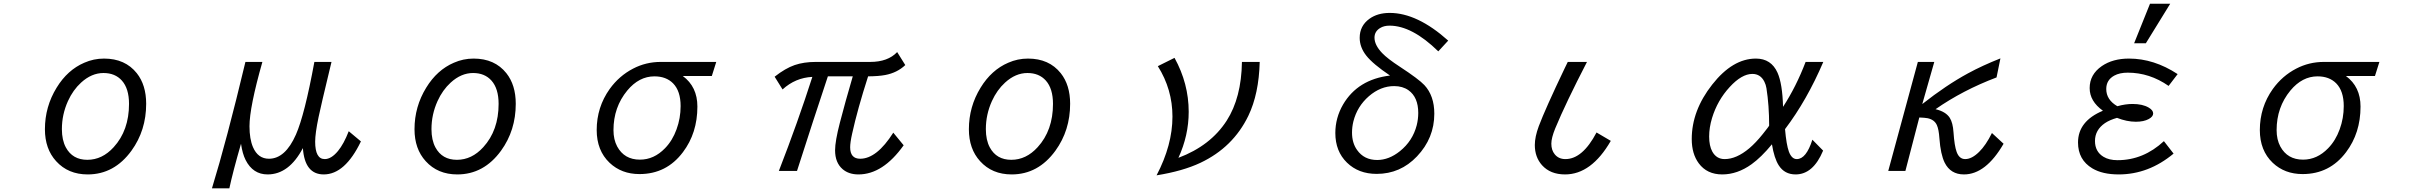

<svg xmlns="http://www.w3.org/2000/svg" viewBox="-20 -900 13040 1039"><path d="M543 -583Q657.2 -583 720.2 -503.9Q771 -439.9 771 -338.4Q771 -194.3 691.4 -84.5Q598.1 43.9 454.6 43.9Q348.6 43.9 283.7 -27.8Q223.1 -94.2 223.1 -200.7Q223.1 -322.8 286.6 -425.8Q345.2 -521.5 436 -560.5Q486.8 -583 543 -583ZM540 -504.9Q475.6 -504.9 418.9 -453.1Q375 -413.1 347.7 -353Q314.9 -280.3 314.9 -201.2Q314.9 -142.1 336.4 -102.1Q372.6 -35.2 452.6 -35.2Q533.2 -35.2 595.2 -103.5Q678.2 -194.3 678.2 -337.9Q678.2 -420.4 639.6 -463.9Q603 -504.9 540 -504.9Z M1127 119.1Q1206.1 -138.7 1308.1 -564.9H1399.9Q1330.1 -319.3 1330.1 -216.8Q1330.1 -147.9 1349.1 -103.5Q1376 -41 1435.5 -41Q1523.9 -41 1581.5 -171.9Q1628.4 -278.3 1681.2 -564.9H1773.9L1764.2 -524.4Q1718.3 -334.5 1704.1 -267.1Q1685.5 -178.2 1685.5 -133.3Q1685.5 -39.1 1737.3 -39.1Q1772.9 -39.1 1809.1 -83Q1840.8 -121.6 1867.2 -189.9L1933.1 -134.8Q1847.2 43.9 1731.9 43.9Q1628.9 43.9 1619.1 -98.6Q1543.9 43.9 1428.2 43.9Q1348.6 43.9 1309.1 -34.2Q1292 -67.9 1284.2 -122.1Q1239.7 31.7 1221.2 119.1Z M2543 -583Q2657.2 -583 2720.2 -503.9Q2771 -439.9 2771 -338.4Q2771 -194.3 2691.4 -84.5Q2598.1 43.9 2454.6 43.9Q2348.6 43.9 2283.7 -27.8Q2223.1 -94.2 2223.1 -200.7Q2223.1 -322.8 2286.6 -425.8Q2345.2 -521.5 2436 -560.5Q2486.8 -583 2543 -583ZM2540 -504.9Q2475.6 -504.9 2418.9 -453.1Q2375 -413.1 2347.7 -353Q2314.9 -280.3 2314.9 -201.2Q2314.9 -142.1 2336.4 -102.1Q2372.6 -35.2 2452.6 -35.2Q2533.2 -35.2 2595.2 -103.5Q2678.2 -194.3 2678.2 -337.9Q2678.2 -420.4 2639.6 -463.9Q2603 -504.9 2540 -504.9Z M3856 -564.9 3832 -488.8H3674.8Q3753.9 -430.7 3753.9 -323.2Q3753.9 -180.2 3675.8 -76.7Q3586.9 42 3440.4 42Q3343.3 42 3278.8 -19Q3209 -85.4 3209 -196.3Q3209 -319.8 3279.3 -418.5Q3330.6 -489.7 3406.2 -528.8Q3475.6 -564.9 3555.2 -564.9ZM3521.5 -486.8Q3438 -486.8 3374.5 -410.2Q3299.8 -319.8 3299.8 -195.8Q3299.8 -145 3319.8 -107.4Q3358.4 -36.1 3442.9 -36.1Q3519 -36.1 3578.6 -97.7Q3619.1 -139.2 3641.1 -200.2Q3663.1 -260.3 3663.1 -325.7Q3663.1 -407.2 3622.6 -448.7Q3585 -486.8 3521.5 -486.8Z M4171.9 -484.9Q4229.5 -530.3 4280.3 -547.9Q4330.1 -564.9 4394 -564.9H4689Q4784.7 -564.9 4835 -618.2L4878.9 -547.9Q4835 -506.3 4770.5 -494.1Q4734.9 -487.3 4677.7 -486.8Q4620.6 -309.6 4591.3 -176.8Q4580.6 -128.9 4580.6 -103Q4580.6 -41 4634.8 -41Q4724.6 -41 4814 -182.1L4870.1 -113.8Q4757.8 43.9 4625.5 43.9Q4573.2 43.9 4540 15.6Q4499 -19.5 4499 -86.9Q4499 -135.7 4524.9 -235.8Q4553.7 -347.2 4594.7 -486.8H4460Q4382.8 -255.4 4293 24.9H4194.8Q4297.9 -240.2 4376 -483.9Q4284.2 -479.5 4214.8 -416Z M5543 -583Q5657.2 -583 5720.2 -503.9Q5771 -439.9 5771 -338.4Q5771 -194.3 5691.4 -84.5Q5598.1 43.9 5454.6 43.9Q5348.6 43.9 5283.7 -27.8Q5223.1 -94.2 5223.1 -200.7Q5223.1 -322.8 5286.6 -425.8Q5345.2 -521.5 5436 -560.5Q5486.8 -583 5543 -583ZM5540 -504.9Q5475.6 -504.9 5418.9 -453.1Q5375 -413.1 5347.7 -353Q5314.9 -280.3 5314.9 -201.2Q5314.9 -142.1 5336.4 -102.1Q5372.6 -35.2 5452.6 -35.2Q5533.2 -35.2 5595.2 -103.5Q5678.2 -194.3 5678.2 -337.9Q5678.2 -420.4 5639.6 -463.9Q5603 -504.9 5540 -504.9Z M6796.9 -564.9Q6792.5 -392.1 6735.4 -273.4Q6652.8 -102.5 6476.1 -19Q6380.9 25.9 6238.8 48.8Q6324.7 -115.2 6324.7 -269Q6324.7 -416.5 6245.6 -542L6335.9 -586.9Q6412.6 -447.8 6412.6 -294.9Q6412.6 -167 6356.9 -45.9Q6530.8 -111.3 6618.2 -247.1Q6697.8 -371.1 6700.7 -564.9Z M7816.9 -680.2 7763.2 -622.1Q7621.1 -761.2 7499.5 -761.2Q7469.2 -761.2 7448.7 -748.5Q7418 -730 7418 -696.3Q7418 -656.2 7459.5 -612.8Q7488.3 -582.5 7555.7 -538.6Q7657.2 -472.2 7688 -439.5Q7741.7 -381.8 7741.7 -284.7Q7741.7 -152.3 7647.9 -53.7Q7558.1 41 7429.7 41Q7331.5 41 7269 -20Q7206.1 -81.1 7206.1 -180.2Q7206.1 -262.2 7248 -334.5Q7327.6 -470.2 7502 -491.2Q7409.2 -553.7 7373.5 -599.1Q7337.9 -644.5 7337.9 -695.3Q7337.9 -760.3 7390.6 -798.3Q7434.6 -830.1 7500.5 -830.1Q7649.4 -830.1 7816.9 -680.2ZM7524.4 -434.1Q7451.2 -434.1 7387.7 -379.4Q7324.2 -324.2 7303.7 -242.7Q7296.4 -212.4 7296.4 -182.6Q7296.4 -126.5 7323.7 -88.4Q7361.8 -34.2 7432.6 -34.2Q7496.1 -34.2 7555.7 -82Q7624.5 -137.2 7646.5 -222.2Q7654.8 -255.4 7654.8 -288.6Q7654.8 -374 7602.1 -411.6Q7570.3 -434.1 7524.4 -434.1Z M8696.8 -137.7Q8591.8 43.9 8449.2 43.9Q8369.6 43.9 8324.7 -5.9Q8285.6 -49.8 8285.6 -115.2Q8285.6 -159.2 8307.1 -217.3Q8342.3 -311 8447.8 -531.7L8463.9 -564.9H8567.9Q8452.6 -341.8 8396 -205.1Q8375 -153.3 8375 -122.6Q8375 -87.4 8393.1 -65.4Q8414.1 -39.1 8451.2 -39.1Q8543.9 -39.1 8619.6 -183.1Z M9845.7 -85Q9792 43.9 9696.8 43.9Q9636.7 43.9 9605.5 -5.4Q9581.1 -43.5 9568.8 -119.1Q9510.3 -48.3 9458.5 -11.2Q9381.8 43.9 9299.8 43.9Q9217.3 43.9 9172.9 -16.1Q9134.8 -67.4 9134.8 -147.5Q9134.8 -301.8 9245.6 -442.4Q9356 -583 9481.9 -583Q9564.9 -583 9599.1 -506.3Q9625.5 -446.8 9628.9 -321.8Q9700.2 -431.6 9751 -564.9H9846.7Q9758.3 -357.9 9639.6 -201.2Q9647 -116.2 9660.6 -79.1Q9675.8 -39.1 9703.1 -39.1Q9754.4 -39.1 9787.6 -144ZM9553.7 -220.7Q9553.7 -329.1 9539.1 -422.4Q9536.1 -441.4 9527.8 -458Q9506.8 -500 9462.9 -500Q9405.3 -500 9340.3 -429.2Q9273.9 -357.4 9244.6 -261.2Q9229 -209.5 9229 -161.1Q9229 -110.8 9246.1 -79.6Q9268.6 -39.1 9313 -39.1Q9376.5 -39.1 9445.8 -97.2Q9481.4 -127.4 9518.6 -173.8Q9553.7 -217.3 9553.7 -220.7Z M10447.3 -564.9 10382.3 -336.9Q10511.7 -439 10629.4 -502.9Q10708.5 -545.9 10805.2 -584L10784.2 -481Q10601.1 -411.6 10454.1 -309.1Q10509.8 -295.9 10531.2 -262.2Q10547.9 -235.8 10551.3 -184.1Q10556.2 -110.8 10568.4 -77.6Q10582.5 -39.1 10614.7 -39.1Q10650.4 -39.1 10689.9 -78.1Q10726.1 -113.3 10759.3 -180.2L10822.3 -122.1Q10726.1 43.9 10607.9 43.9Q10535.2 43.9 10503.4 -20Q10481.4 -64.9 10475.1 -150.9Q10471.7 -200.2 10461.4 -222.7Q10448.2 -252.4 10411.1 -260.3Q10396 -263.2 10366.2 -264.2L10291 24.9H10198.2L10358.4 -564.9Z M11528.8 -666 11614.7 -879.9H11724.1L11592.3 -666ZM11689.9 -136.2 11742.2 -68.8Q11606.9 43.9 11445.3 43.9Q11357.4 43.9 11302.7 11.2Q11225.1 -35.2 11225.1 -128.9Q11225.1 -244.6 11359.9 -300.8Q11288.1 -352.1 11288.1 -423.3Q11288.1 -497.1 11354 -542.5Q11413.1 -583 11501 -583Q11636.2 -583 11764.2 -499L11715.3 -435.1Q11612.3 -506.8 11494.1 -506.8Q11450.2 -506.8 11420.9 -490.7Q11377.9 -466.8 11377.9 -418.5Q11377.9 -359.9 11438 -325.2Q11481 -337.4 11520 -337.4Q11574.2 -337.4 11607.4 -317.9Q11631.8 -303.7 11631.8 -286.1Q11631.8 -269 11607.9 -255.9Q11581.1 -241.2 11538.1 -241.2Q11489.7 -241.2 11436 -262.2Q11396.5 -251 11371.1 -233.9Q11316.9 -196.8 11316.9 -137.2Q11316.9 -79.1 11363.3 -51.3Q11393.1 -33.2 11439 -33.2Q11579.1 -33.2 11689.9 -136.2Z M12856 -564.9 12832 -488.8H12674.8Q12753.9 -430.7 12753.9 -323.2Q12753.9 -180.2 12675.8 -76.7Q12586.9 42 12440.4 42Q12343.3 42 12278.8 -19Q12209 -85.4 12209 -196.3Q12209 -319.8 12279.3 -418.5Q12330.6 -489.7 12406.2 -528.8Q12475.6 -564.9 12555.2 -564.9ZM12521.5 -486.8Q12438 -486.8 12374.5 -410.2Q12299.8 -319.8 12299.8 -195.8Q12299.8 -145 12319.8 -107.4Q12358.4 -36.1 12442.9 -36.1Q12519 -36.1 12578.6 -97.7Q12619.1 -139.2 12641.1 -200.2Q12663.1 -260.3 12663.1 -325.7Q12663.1 -407.2 12622.6 -448.7Q12585 -486.8 12521.5 -486.8Z"/></svg>

Font: BIZ UDGothic
Style: Regular
Weight: 400
Monospace: yes
Designer: TypeBank Co., Ltd.
Foundry: Morisawa Inc.
Version: Version 1.05